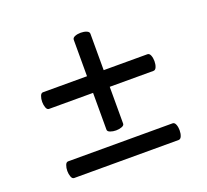

<svg xmlns="http://www.w3.org/2000/svg" viewBox="-108 -797 935 867"><g transform="rotate(-20 360.0 -364.0)"><path d="M319.8 -393.1H109.9H108.4Q99.1 -393.1 94.5 -405.5Q89.8 -418 89.8 -433.1Q89.8 -448.2 94.5 -460.7Q99.1 -473.1 108.4 -473.1H109.9H319.8V-647.9Q319.8 -657.7 332 -662.6Q344.2 -667.5 359.9 -667.5Q375.5 -667.5 387.7 -662.6Q399.9 -657.7 399.9 -647.9V-473.1H609.9Q619.6 -473.1 624.5 -460.9Q629.4 -448.7 629.4 -433.1Q629.4 -417.5 624.5 -405.3Q619.6 -393.1 609.9 -393.1H399.9V-217.8V-216.3Q399.9 -207.5 387.5 -202.9Q375 -198.2 359.9 -198.2Q344.7 -198.2 332.3 -202.9Q319.8 -207.5 319.8 -216.3V-217.8ZM609.9 -61H109.9H108.4Q99.1 -61 94.5 -73.5Q89.8 -85.9 89.8 -101.1Q89.8 -116.2 94.5 -128.7Q99.1 -141.1 108.4 -141.1H109.9H609.9Q619.6 -141.1 624.5 -128.9Q629.4 -116.7 629.4 -101.1Q629.4 -85.4 624.5 -73.2Q619.6 -61 609.9 -61Z"/></g></svg>

Font: Marmelad
Style: Regular
Weight: 400
Designer: Manvel Shmavonyan
Foundry: Cyreal (www.cyreal.org)
Version: Version 1.000